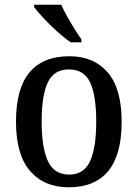

<svg xmlns="http://www.w3.org/2000/svg" viewBox="-20 -786 586 816"><path d="M272 10Q168 10 108 -59Q48 -128 48 -269Q48 -410 105.5 -478.5Q163 -547 275 -547Q378 -547 437.5 -478.5Q497 -410 497 -269Q497 -128 440 -59Q383 10 272 10ZM274 -44Q337 -44 363 -101.5Q389 -159 389 -269Q389 -380 363 -435.5Q337 -491 273 -491Q209 -491 183 -435.5Q157 -380 157 -269Q157 -159 183.5 -101.5Q210 -44 274 -44ZM281 -606Q254 -624 222.5 -652.5Q191 -681 164 -710Q137 -739 125 -756V-766H240Q250 -744 265 -717Q280 -690 296 -664Q312 -638 326 -619V-606Z"/></svg>

Font: Noto Serif Tamil SemiCondensed Medium
Style: Italic
Weight: 500
Width: 4
Italic angle: -12°
Designer: Indian Type Foundry, Tom Grace, and the Monotype Design Team
Foundry: Monotype Imaging Inc.
Version: Version 2.003; ttfautohint (v1.8.4.7-5d5b)